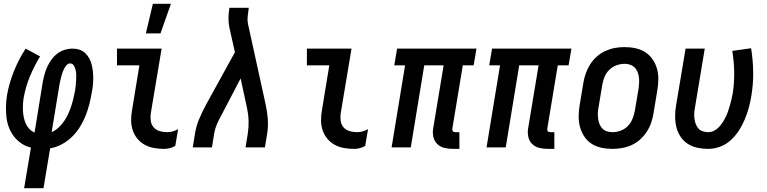

<svg xmlns="http://www.w3.org/2000/svg" viewBox="-20 -776 4040 1011"><path d="M107 215 143 1Q116 -5 93 -20.5Q70 -36 53.5 -57.5Q37 -79 27 -105Q17 -131 14 -159Q11 -187 11.5 -216Q12 -245 17 -275Q28 -338 53 -400.5Q78 -463 115 -520L191 -479Q160 -428 137.5 -373.5Q115 -319 105 -263Q102 -245 101 -227Q100 -209 101 -191.5Q102 -174 105.5 -157Q109 -140 116 -124.5Q123 -109 134.5 -97Q146 -85 162 -78L205 -343Q209 -364 214.5 -384.5Q220 -405 229 -424.5Q238 -444 251 -462Q264 -480 281.5 -493.5Q299 -507 320 -513.5Q341 -520 362 -520Q381 -520 398 -514.5Q415 -509 428 -497Q441 -485 449.5 -469.5Q458 -454 462.5 -436.5Q467 -419 469 -400.5Q471 -382 471 -363.5Q471 -345 469 -326Q467 -307 463 -288Q458 -257 450 -226Q442 -195 430 -165Q418 -135 400.5 -107Q383 -79 359 -55.5Q335 -32 305 -16Q275 0 244 5L209 215ZM252 -80Q272 -89 289 -105Q306 -121 318.5 -139.5Q331 -158 340 -178Q349 -198 355.5 -218.5Q362 -239 367 -260Q372 -281 376 -302Q378 -315 379 -328.5Q380 -342 381 -355Q382 -368 381.5 -381Q381 -394 378.5 -406.5Q376 -419 369 -430.5Q362 -442 349 -442Q338 -442 330 -432.5Q322 -423 317 -413Q312 -403 308.5 -393Q305 -383 302.5 -372.5Q300 -362 297.5 -351.5Q295 -341 293 -330Z M845 8Q818 8 792 3.5Q766 -1 743.5 -13Q721 -25 704.5 -44.5Q688 -64 679.5 -88.5Q671 -113 670.5 -140Q670 -167 675 -194L714 -432H596V-520H831L774 -179Q771 -159 774 -139Q777 -119 789.5 -105Q802 -91 821 -85.5Q840 -80 860 -80Q875 -80 889.5 -84Q904 -88 918 -96L903 -8Q890 0 875 4Q860 8 845 8ZM748 -600 785 -756H880L825 -600Z M995 0 1007 -74Q1013 -112 1029 -150Q1045 -188 1065 -225L1217 -501L1188 -630Q1183 -654 1183 -678.5Q1183 -703 1187 -728L1188 -735H1290L1289 -728Q1286 -708 1284 -688Q1282 -668 1286 -649L1379 -225Q1387 -188 1390 -150Q1393 -112 1387 -74L1375 0H1273L1285 -74Q1290 -107 1289 -140.5Q1288 -174 1281 -206L1247 -363L1153 -183Q1152 -180 1149.5 -176Q1147 -172 1145 -169V-168Q1132 -145 1122 -121.5Q1112 -98 1108 -74L1096 0Z M1845 8Q1818 8 1792 3.5Q1766 -1 1743.5 -13Q1721 -25 1704.5 -44.5Q1688 -64 1679.5 -88.5Q1671 -113 1670.5 -140Q1670 -167 1675 -194L1714 -432H1596V-520H1831L1774 -179Q1771 -159 1774 -139Q1777 -119 1789.5 -105Q1802 -91 1821 -85.5Q1840 -80 1860 -80Q1875 -80 1889.5 -84Q1904 -88 1918 -96L1903 -8Q1890 0 1875 4Q1860 8 1845 8Z M2399 8H2365Q2341 8 2319 2.5Q2297 -3 2282 -18Q2267 -33 2262 -55Q2257 -77 2261 -100L2316 -432H2214L2143 0H2042L2113 -432H2056L2071 -520H2489L2474 -432H2417L2362 -100Q2362 -96 2362 -92Q2362 -88 2364.5 -85Q2367 -82 2371 -81Q2375 -80 2380 -80H2399Z M2899 8H2865Q2841 8 2819 2.5Q2797 -3 2782 -18Q2767 -33 2762 -55Q2757 -77 2761 -100L2816 -432H2714L2643 0H2542L2613 -432H2556L2571 -520H2989L2974 -432H2917L2862 -100Q2862 -96 2862 -92Q2862 -88 2864.5 -85Q2867 -82 2871 -81Q2875 -80 2880 -80H2899Z M3205 8Q3175 8 3147 2Q3119 -4 3096 -18.5Q3073 -33 3057.5 -56Q3042 -79 3034.5 -106Q3027 -133 3027 -162.5Q3027 -192 3032 -221L3052 -341Q3056 -366 3065 -391Q3074 -416 3088.5 -438.5Q3103 -461 3123.5 -479Q3144 -497 3168.5 -508Q3193 -519 3218 -523.5Q3243 -528 3268 -528Q3298 -528 3326 -522Q3354 -516 3377 -501.5Q3400 -487 3416 -464Q3432 -441 3439.5 -414Q3447 -387 3446.5 -357.5Q3446 -328 3441 -299L3421 -179Q3417 -154 3408.5 -129Q3400 -104 3385 -81.5Q3370 -59 3350 -41Q3330 -23 3305.5 -12Q3281 -1 3255.5 3.5Q3230 8 3205 8ZM3205 -80Q3227 -80 3248.5 -88Q3270 -96 3286 -112.5Q3302 -129 3310.5 -150.5Q3319 -172 3323 -193L3343 -313Q3345 -328 3345.5 -343Q3346 -358 3344 -372Q3342 -386 3336.5 -399Q3331 -412 3321 -421.5Q3311 -431 3297.5 -435.5Q3284 -440 3269 -440Q3247 -440 3225.5 -432Q3204 -424 3187.5 -407.5Q3171 -391 3162.5 -369.5Q3154 -348 3151 -327L3131 -207Q3128 -192 3128 -177Q3128 -162 3130 -148Q3132 -134 3137.5 -121Q3143 -108 3152.5 -98.5Q3162 -89 3176 -84.5Q3190 -80 3205 -80Z M3709 8Q3680 8 3652 2Q3624 -4 3601 -19Q3578 -34 3563 -57Q3548 -80 3541.5 -107Q3535 -134 3535 -163Q3535 -192 3540 -221L3590 -520H3691L3639 -207Q3636 -192 3635.5 -177.5Q3635 -163 3637 -149Q3639 -135 3644 -122Q3649 -109 3658 -99Q3667 -89 3681 -84.5Q3695 -80 3709 -80Q3725 -80 3740 -87.5Q3755 -95 3766 -107Q3777 -119 3786 -133Q3795 -147 3802 -161.5Q3809 -176 3814 -191Q3819 -206 3823.5 -221.5Q3828 -237 3831.5 -252Q3835 -267 3838 -283Q3847 -340 3846 -396.5Q3845 -453 3836 -508L3935 -522Q3945 -461 3946 -397.5Q3947 -334 3936 -269Q3931 -238 3922.5 -207.5Q3914 -177 3901.5 -147Q3889 -117 3871 -89Q3853 -61 3828 -38Q3803 -15 3771.5 -3.5Q3740 8 3709 8Z"/></svg>

Font: Iosevka Term Curly SmBd Obl
Style: Regular
Weight: 600
Italic angle: -9°
Designer: Belleve Invis
Foundry: Belleve Invis
Version: Version 32.3.0